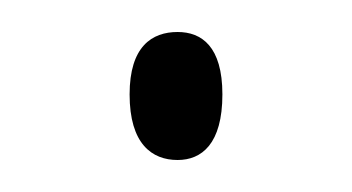

<svg xmlns="http://www.w3.org/2000/svg" viewBox="-20 -417 220 120"><path d="M91 -317C106 -317 119 -327 119 -358C119 -388 106 -397 91 -397C75 -397 61 -388 61 -358C61 -327 75 -317 91 -317Z"/></svg>

Font: Noto Serif Sinhala SemiCondensed Thin
Style: Regular
Weight: 100
Width: 4
Designer: Jelle Bosma - Monotype Design Team
Foundry: Monotype Imaging Inc.
Version: Version 2.007